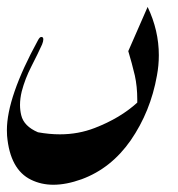

<svg xmlns="http://www.w3.org/2000/svg" viewBox="-20 -523 504 543"><path d="M349.6 -126Q294.4 -46.9 210.9 -16.1Q167.5 -0.5 130.9 -0.5Q96.7 -0.5 67.9 -14.6Q8.3 -43.5 0 -139.2Q-0.5 -147 -0.5 -154.8Q-0.5 -248.5 87.4 -409.2Q92.3 -418.5 96.7 -418.5Q98.1 -418.5 99.6 -418Q102.5 -416.5 102.5 -411.6Q102.5 -406.2 99.1 -397.5Q87.4 -371.6 69.1 -335.9Q50.8 -300.3 41.5 -264.6Q36.6 -244.6 36.6 -226.1Q36.6 -211.4 40 -197.3Q47.4 -166 87.4 -148.9Q119.6 -143.1 149.4 -143.1Q201.7 -143.1 248 -161.1Q320.3 -189 368.2 -232.9V-241.7Q368.2 -278.3 361.3 -309.6Q353 -344.7 342.8 -378.4L397.5 -503.4Q429.2 -437 429.2 -366.7Q429.2 -337.9 423.8 -309.1Q405.8 -207.5 349.6 -126Z"/></svg>

Font: Aref Ruqaa
Style: Regular
Weight: 400
Designer: Abdoulla Aref
Version: Version 0.7